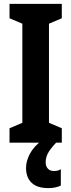

<svg xmlns="http://www.w3.org/2000/svg" viewBox="-20 -734 366 988"><path d="M298 0H29V-74L95 -102V-612L29 -640V-714H298V-640L232 -612V-102L298 -74ZM215 102Q215 121 226 133.5Q237 146 257 146Q270 146 278 143.5Q286 141 293 137V221Q283 226 266.5 230Q250 234 229 234Q171 234 142.5 206.5Q114 179 114 130Q114 95 134 57Q154 19 200 -15L269 0Q237 34 226 56Q215 78 215 102Z"/></svg>

Font: Noto Sans ExtraCondensed
Style: Bold
Weight: 700
Width: 2
Designer: Monotype Design Team
Foundry: Monotype Imaging Inc.
Version: Version 2.013; ttfautohint (v1.8.4.7-5d5b)